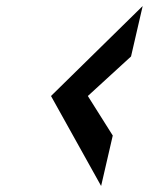

<svg xmlns="http://www.w3.org/2000/svg" viewBox="-20 -749 494 638"><path d="M316 -131 354.7 -298.6 271.9 -430 415.4 -561.4 454.1 -729 149.5 -430Z"/></svg>

Font: Stormning
Style: LightObl
Weight: 400
Designer: Robert Jablonski, Mew Too
Foundry: Cannot Into Space Fonts
Version: Version 0.90